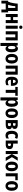

<svg xmlns="http://www.w3.org/2000/svg" viewBox="3832 -4634 1041 8746"><g transform="rotate(90 4353.0 -260.5)"><path d="M480 -547V-110H545V197H413V0H142V197H11V-110H56Q81 -167 99 -237.5Q117 -308 129 -387Q141 -466 146 -547ZM262 -436Q258 -380 250.5 -326.5Q243 -273 230.5 -219.5Q218 -166 200 -110H341V-436Z M756 -547V-337H893V-547H1032V0H893V-226H756V0H616V-547Z M1289 -547V0H1150V-547ZM1220 -761Q1256 -761 1275.5 -743Q1295 -725 1295 -687Q1295 -650 1275 -632Q1255 -614 1220 -614Q1185 -614 1164.5 -632Q1144 -650 1144 -687Q1144 -726 1163.5 -743.5Q1183 -761 1220 -761Z M1819 -547V0H1679V-436H1545V0H1405V-547Z M2196 -557Q2274 -557 2318 -483.5Q2362 -410 2362 -273Q2362 -183 2342 -120Q2322 -57 2285 -23.5Q2248 10 2197 10Q2169 10 2146.5 0.5Q2124 -9 2106.5 -26Q2089 -43 2075 -68H2069Q2072 -41 2073 -18.5Q2074 4 2074 21V240H1934V-547H2047L2068 -475H2075Q2090 -504 2107.5 -522Q2125 -540 2147 -548.5Q2169 -557 2196 -557ZM2149 -444Q2123 -444 2106 -427.5Q2089 -411 2081.5 -376.5Q2074 -342 2074 -288V-264Q2074 -211 2081.5 -175.5Q2089 -140 2106 -122.5Q2123 -105 2150 -105Q2173 -105 2189 -124Q2205 -143 2212.5 -180Q2220 -217 2220 -272Q2220 -359 2203 -401.5Q2186 -444 2149 -444Z M2874 -275Q2874 -214 2861 -162.5Q2848 -111 2821 -72Q2794 -33 2752 -11.5Q2710 10 2653 10Q2600 10 2559 -11.5Q2518 -33 2490.5 -71.5Q2463 -110 2449 -162Q2435 -214 2435 -275Q2435 -360 2459.5 -423Q2484 -486 2532.5 -521.5Q2581 -557 2655 -557Q2721 -557 2770 -524Q2819 -491 2846.5 -428Q2874 -365 2874 -275ZM2577 -273Q2577 -217 2585 -179Q2593 -141 2610 -122Q2627 -103 2654 -103Q2682 -103 2699 -122Q2716 -141 2723.5 -179.5Q2731 -218 2731 -274Q2731 -332 2723.5 -369Q2716 -406 2699 -425Q2682 -444 2654 -444Q2613 -444 2595 -402Q2577 -360 2577 -273Z M3381 -547V0H3241V-436H3107V0H2967V-547Z M3686 -556Q3750 -556 3795 -526Q3840 -496 3864.5 -441Q3889 -386 3889 -309V-236H3614Q3615 -167 3641 -132Q3667 -97 3719 -97Q3758 -97 3791.5 -106.5Q3825 -116 3862 -138V-28Q3828 -9 3789.5 0.5Q3751 10 3702 10Q3627 10 3576.5 -23Q3526 -56 3500.5 -118.5Q3475 -181 3475 -270Q3475 -363 3500 -427Q3525 -491 3572 -523.5Q3619 -556 3686 -556ZM3689 -453Q3657 -453 3637 -424Q3617 -395 3615 -331H3760Q3760 -369 3751.5 -396Q3743 -423 3727.5 -438Q3712 -453 3689 -453Z M4344 -436H4211V0H4072V-436H3938V-547H4344Z M4679 -557Q4757 -557 4801 -483.5Q4845 -410 4845 -273Q4845 -183 4825 -120Q4805 -57 4768 -23.5Q4731 10 4680 10Q4652 10 4629.5 0.5Q4607 -9 4589.5 -26Q4572 -43 4558 -68H4552Q4555 -41 4556 -18.5Q4557 4 4557 21V240H4417V-547H4530L4551 -475H4558Q4573 -504 4590.5 -522Q4608 -540 4630 -548.5Q4652 -557 4679 -557ZM4632 -444Q4606 -444 4589 -427.5Q4572 -411 4564.5 -376.5Q4557 -342 4557 -288V-264Q4557 -211 4564.5 -175.5Q4572 -140 4589 -122.5Q4606 -105 4633 -105Q4656 -105 4672 -124Q4688 -143 4695.5 -180Q4703 -217 4703 -272Q4703 -359 4686 -401.5Q4669 -444 4632 -444Z M5357 -275Q5357 -214 5344 -162.5Q5331 -111 5304 -72Q5277 -33 5235 -11.5Q5193 10 5136 10Q5083 10 5042 -11.5Q5001 -33 4973.5 -71.5Q4946 -110 4932 -162Q4918 -214 4918 -275Q4918 -360 4942.5 -423Q4967 -486 5015.5 -521.5Q5064 -557 5138 -557Q5204 -557 5253 -524Q5302 -491 5329.5 -428Q5357 -365 5357 -275ZM5060 -273Q5060 -217 5068 -179Q5076 -141 5093 -122Q5110 -103 5137 -103Q5165 -103 5182 -122Q5199 -141 5206.5 -179.5Q5214 -218 5214 -274Q5214 -332 5206.5 -369Q5199 -406 5182 -425Q5165 -444 5137 -444Q5096 -444 5078 -402Q5060 -360 5060 -273Z M5852 -407Q5852 -360 5829 -329Q5806 -298 5762 -288V-284Q5810 -277 5838 -244Q5866 -211 5866 -159Q5866 -122 5854.5 -92Q5843 -62 5818.5 -41.5Q5794 -21 5756.5 -10.5Q5719 0 5668 0H5450V-547H5667Q5728 -547 5769 -532Q5810 -517 5831 -486.5Q5852 -456 5852 -407ZM5724 -172Q5724 -206 5707.5 -221Q5691 -236 5657 -236H5590V-100H5657Q5691 -100 5707.5 -117.5Q5724 -135 5724 -172ZM5712 -390Q5712 -418 5698 -432Q5684 -446 5655 -446H5590V-332H5653Q5684 -332 5698 -346.5Q5712 -361 5712 -390Z M6153 10Q6082 10 6034.5 -20Q5987 -50 5962 -112.5Q5937 -175 5937 -271Q5937 -359 5962 -423Q5987 -487 6036.5 -522Q6086 -557 6158 -557Q6202 -557 6237 -547.5Q6272 -538 6301 -520L6261 -414Q6239 -428 6219 -435Q6199 -442 6175 -442Q6145 -442 6123.5 -422.5Q6102 -403 6090.5 -365Q6079 -327 6079 -271Q6079 -216 6090.5 -178.5Q6102 -141 6123.5 -123Q6145 -105 6176 -105Q6206 -105 6234 -116Q6262 -127 6288 -147V-31Q6260 -10 6226 0Q6192 10 6153 10Z M6566 -338Q6636 -338 6681.5 -320.5Q6727 -303 6749.5 -266.5Q6772 -230 6772 -174Q6772 -117 6750 -78Q6728 -39 6683.5 -19.5Q6639 0 6572 0H6380V-547H6520V-338ZM6632 -169Q6632 -203 6616 -220.5Q6600 -238 6563 -238H6520V-100H6564Q6597 -100 6614.5 -117Q6632 -134 6632 -169Z M7148 -547H7299L7138 -285L7312 0H7156L6997 -279V0H6857V-547H6997V-283Z M7780 -275Q7780 -214 7767 -162.5Q7754 -111 7727 -72Q7700 -33 7658 -11.5Q7616 10 7559 10Q7506 10 7465 -11.5Q7424 -33 7396.5 -71.5Q7369 -110 7355 -162Q7341 -214 7341 -275Q7341 -360 7365.5 -423Q7390 -486 7438.5 -521.5Q7487 -557 7561 -557Q7627 -557 7676 -524Q7725 -491 7752.5 -428Q7780 -365 7780 -275ZM7483 -273Q7483 -217 7491 -179Q7499 -141 7516 -122Q7533 -103 7560 -103Q7588 -103 7605 -122Q7622 -141 7629.5 -179.5Q7637 -218 7637 -274Q7637 -332 7629.5 -369Q7622 -406 7605 -425Q7588 -444 7560 -444Q7519 -444 7501 -402Q7483 -360 7483 -273Z M8187 -547V-436H8013V0H7873V-547Z M8670 -275Q8670 -214 8657 -162.5Q8644 -111 8617 -72Q8590 -33 8548 -11.5Q8506 10 8449 10Q8396 10 8355 -11.5Q8314 -33 8286.5 -71.5Q8259 -110 8245 -162Q8231 -214 8231 -275Q8231 -360 8255.5 -423Q8280 -486 8328.5 -521.5Q8377 -557 8451 -557Q8517 -557 8566 -524Q8615 -491 8642.5 -428Q8670 -365 8670 -275ZM8373 -273Q8373 -217 8381 -179Q8389 -141 8406 -122Q8423 -103 8450 -103Q8478 -103 8495 -122Q8512 -141 8519.5 -179.5Q8527 -218 8527 -274Q8527 -332 8519.5 -369Q8512 -406 8495 -425Q8478 -444 8450 -444Q8409 -444 8391 -402Q8373 -360 8373 -273Z"/></g></svg>

Font: Noto Sans Display Condensed
Style: Bold
Weight: 700
Width: 3
Designer: Monotype Design Team
Foundry: Monotype Imaging Inc.
Version: Version 2.003